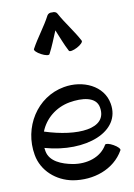

<svg xmlns="http://www.w3.org/2000/svg" viewBox="-111 -1099 839 1199"><g transform="rotate(-10 309.0 -499.5)"><path d="M245 -776C269 -821 287 -869 307 -916C327 -869 344 -821 368 -776C373 -768 396 -773 421 -786C446 -799 462 -816 458 -824C423 -891 374 -950 338 -1017C333 -1027 320 -1032 307 -1030C293 -1032 281 -1027 275 -1017C240 -950 191 -891 155 -824C151 -816 168 -799 193 -786C217 -773 241 -768 245 -776ZM577 -108C582 -116 566 -133 541 -147C517 -161 494 -166 489 -159C447 -85 356 -60 270 -75C200 -88 127 -117 115 -184C114 -191 113 -198 112 -205C364 -134 601 -223 568 -406C548 -522 421 -580 298 -558C122 -527 13 -351 45 -172C63 -69 149 6 252 25C380 47 514 3 577 -108ZM316 -458C397 -472 486 -464 498 -394C523 -252 327 -241 127 -306C157 -383 227 -442 316 -458Z"/></g></svg>

Font: Nupuram Medium
Style: Regular
Weight: 500
Designer: Santhosh Thottingal (santhosh.thottingal@gmail.com)
Foundry: SMC
Version: Version 1.000